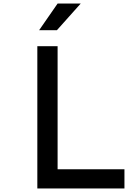

<svg xmlns="http://www.w3.org/2000/svg" viewBox="-20 -1060 790 1080"><path d="M190 -800H304V-108H680V0H190ZM304 -1040H434L300 -890H200Z"/></svg>

Font: Martian Mono sWd Rg
Style: Regular
Weight: 400
Width: 6
Monospace: yes
Designer: Roman Shamin
Foundry: Evil Martians
Version: Version 1.000